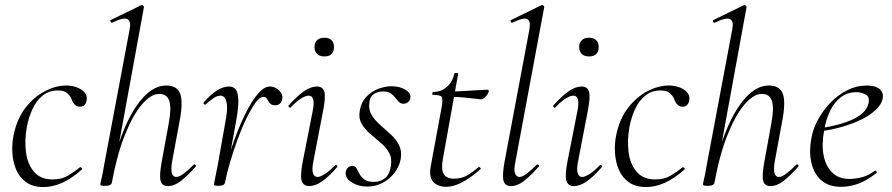

<svg xmlns="http://www.w3.org/2000/svg" viewBox="-20 -746 3618 779"><path d="M156 13Q114 13 86.5 -6.5Q59 -26 45.5 -58Q32 -90 30 -128Q28 -166 36 -202Q50 -266 84 -309.5Q118 -353 162 -376Q206 -399 248 -399Q272 -399 292 -391.5Q312 -384 323 -371Q334 -358 332 -342Q331 -331 324.5 -322Q318 -313 304 -313Q293 -313 284.5 -320.5Q276 -328 271 -342Q268 -353 255 -366Q242 -379 215 -379Q179 -379 153.5 -358.5Q128 -338 112.5 -305Q97 -272 89 -232Q79 -177 85.5 -128Q92 -79 118.5 -48.5Q145 -18 193 -18Q230 -18 256 -33.5Q282 -49 304 -67Q307 -69 311 -65Q315 -61 312 -58Q270 -21 231.5 -4Q193 13 156 13Z M408 8Q395 8 391 6.5Q387 5 387 2Q387 -1 392.5 -24.5Q398 -48 402 -74L506 -627Q513 -659 497.5 -668Q482 -677 435 -654Q431 -652 428.5 -658Q426 -664 430 -665L553 -725Q557 -727 561 -723Q565 -719 564 -717L434 -6Q432 8 408 8ZM661 9Q637 9 631.5 -12.5Q626 -34 636 -89L665 -248Q676 -307 667 -336Q658 -365 626 -365Q593 -365 556.5 -323Q520 -281 487.5 -200.5Q455 -120 434 -6L423 -7Q444 -123 479.5 -211.5Q515 -300 560 -349.5Q605 -399 654 -399Q697 -399 710 -368.5Q723 -338 711 -267L678 -89Q673 -58 677.5 -43Q682 -28 695 -28Q707 -28 725 -41.5Q743 -55 765 -77Q769 -81 773 -77Q777 -73 773 -69Q740 -32 713.5 -11.5Q687 9 661 9Z M893 -6 883 -7Q891 -50 906 -102Q921 -154 941 -205.5Q961 -257 983.5 -300Q1006 -343 1029.5 -369Q1053 -395 1075 -395Q1088 -395 1100.5 -388Q1113 -381 1120.5 -369Q1128 -357 1125 -343Q1122 -330 1114.5 -324.5Q1107 -319 1096 -319Q1081 -319 1074.5 -327.5Q1068 -336 1063.5 -344.5Q1059 -353 1049 -353Q1034 -353 1016.5 -329Q999 -305 980 -266Q961 -227 944 -180.5Q927 -134 913.5 -88Q900 -42 893 -6ZM868 8Q855 8 851.5 6.5Q848 5 848 2Q848 -1 853.5 -26.5Q859 -52 863 -74L894 -249Q903 -295 901 -318Q899 -341 891.5 -349.5Q884 -358 875 -358Q860 -358 843.5 -346Q827 -334 814 -322Q812 -320 808 -323.5Q804 -327 806 -330Q834 -362 859.5 -378.5Q885 -395 910 -395Q927 -395 936.5 -383Q946 -371 947 -339.5Q948 -308 937 -249L893 -6Q891 8 868 8Z M1234 9Q1212 9 1204.5 -11Q1197 -31 1208 -89L1249 -297Q1261 -358 1232 -358Q1220 -358 1201 -346Q1182 -334 1160 -311Q1157 -307 1152.5 -311.5Q1148 -316 1152 -319Q1186 -357 1213.5 -376Q1241 -395 1266 -395Q1290 -395 1296 -373.5Q1302 -352 1291 -297L1251 -89Q1245 -58 1250 -43Q1255 -28 1268 -28Q1279 -28 1298 -40Q1317 -52 1339 -75Q1343 -79 1347 -74.5Q1351 -70 1347 -67Q1314 -29 1286.5 -10Q1259 9 1234 9ZM1296 -517Q1277 -517 1266.5 -527Q1256 -537 1256 -556Q1256 -573 1266.5 -583Q1277 -593 1296 -593Q1315 -593 1325 -583Q1335 -573 1335 -556Q1335 -517 1296 -517Z M1470 11Q1434 11 1406.5 -6.5Q1379 -24 1383 -49Q1385 -61 1393 -67Q1401 -73 1410 -73Q1421 -73 1426.5 -63Q1432 -53 1438.5 -40.5Q1445 -28 1458 -18Q1471 -8 1496 -8Q1525 -8 1543.5 -24.5Q1562 -41 1566 -74Q1571 -105 1558 -127.5Q1545 -150 1523 -168Q1501 -186 1480 -204.5Q1459 -223 1446.5 -245.5Q1434 -268 1440 -299Q1446 -332 1466.5 -353.5Q1487 -375 1514.5 -385.5Q1542 -396 1569 -396Q1602 -396 1625 -382Q1648 -368 1645 -349Q1643 -336 1634.5 -330.5Q1626 -325 1618 -325Q1606 -325 1598.5 -332.5Q1591 -340 1583.5 -350Q1576 -360 1565 -367.5Q1554 -375 1534 -375Q1515 -375 1498.5 -365.5Q1482 -356 1479 -333Q1474 -303 1487 -281Q1500 -259 1521.5 -240Q1543 -221 1564.5 -201.5Q1586 -182 1598.5 -158Q1611 -134 1606 -102Q1601 -72 1581.5 -46Q1562 -20 1533 -4.5Q1504 11 1470 11Z M1789 12Q1771 12 1754.5 4.5Q1738 -3 1730 -20.5Q1722 -38 1727 -68L1771 -306Q1778 -344 1772.5 -352.5Q1767 -361 1737 -361Q1733 -361 1734 -367Q1735 -373 1738 -373Q1770 -373 1793.5 -394Q1817 -415 1823 -447Q1823 -450 1831.5 -450Q1840 -450 1839 -447L1777 -102Q1769 -60 1780 -40.5Q1791 -21 1822 -21Q1854 -21 1877.5 -35.5Q1901 -50 1922 -68Q1924 -70 1928 -66Q1932 -62 1930 -60Q1885 -21 1851.5 -4.5Q1818 12 1789 12ZM1931 -343Q1928 -343 1908 -345.5Q1888 -348 1861.5 -350.5Q1835 -353 1811 -353L1813 -375Q1836 -375 1867 -377Q1898 -379 1924 -380.5Q1950 -382 1956 -382Q1960 -382 1962 -380Q1964 -378 1963 -374Q1961 -366 1951 -354.5Q1941 -343 1931 -343Z M2053 9Q2029 9 2023 -12.5Q2017 -34 2027 -89L2128 -627Q2134 -659 2120 -668Q2106 -677 2059 -654Q2055 -652 2052.5 -658Q2050 -664 2054 -665L2177 -725Q2181 -727 2185 -723Q2189 -719 2188 -717L2071 -89Q2064 -58 2069.5 -43Q2075 -28 2088 -28Q2099 -28 2117 -41.5Q2135 -55 2157 -77Q2161 -81 2165 -77Q2169 -73 2165 -69Q2132 -32 2105.5 -11.5Q2079 9 2053 9Z M2308 9Q2286 9 2278.5 -11Q2271 -31 2282 -89L2323 -297Q2335 -358 2306 -358Q2294 -358 2275 -346Q2256 -334 2234 -311Q2231 -307 2226.5 -311.5Q2222 -316 2226 -319Q2260 -357 2287.5 -376Q2315 -395 2340 -395Q2364 -395 2370 -373.5Q2376 -352 2365 -297L2325 -89Q2319 -58 2324 -43Q2329 -28 2342 -28Q2353 -28 2372 -40Q2391 -52 2413 -75Q2417 -79 2421 -74.5Q2425 -70 2421 -67Q2388 -29 2360.5 -10Q2333 9 2308 9ZM2370 -517Q2351 -517 2340.5 -527Q2330 -537 2330 -556Q2330 -573 2340.5 -583Q2351 -593 2370 -593Q2389 -593 2399 -583Q2409 -573 2409 -556Q2409 -517 2370 -517Z M2601 13Q2559 13 2531.5 -6.5Q2504 -26 2490.5 -58Q2477 -90 2475 -128Q2473 -166 2481 -202Q2495 -266 2529 -309.5Q2563 -353 2607 -376Q2651 -399 2693 -399Q2717 -399 2737 -391.5Q2757 -384 2768 -371Q2779 -358 2777 -342Q2776 -331 2769.5 -322Q2763 -313 2749 -313Q2738 -313 2729.5 -320.5Q2721 -328 2716 -342Q2713 -353 2700 -366Q2687 -379 2660 -379Q2624 -379 2598.5 -358.5Q2573 -338 2557.5 -305Q2542 -272 2534 -232Q2524 -177 2530.5 -128Q2537 -79 2563.5 -48.5Q2590 -18 2638 -18Q2675 -18 2701 -33.5Q2727 -49 2749 -67Q2752 -69 2756 -65Q2760 -61 2757 -58Q2715 -21 2676.5 -4Q2638 13 2601 13Z M2853 8Q2840 8 2836 6.5Q2832 5 2832 2Q2832 -1 2837.5 -24.5Q2843 -48 2847 -74L2951 -627Q2958 -659 2942.5 -668Q2927 -677 2880 -654Q2876 -652 2873.5 -658Q2871 -664 2875 -665L2998 -725Q3002 -727 3006 -723Q3010 -719 3009 -717L2879 -6Q2877 8 2853 8ZM3106 9Q3082 9 3076.5 -12.5Q3071 -34 3081 -89L3110 -248Q3121 -307 3112 -336Q3103 -365 3071 -365Q3038 -365 3001.5 -323Q2965 -281 2932.5 -200.5Q2900 -120 2879 -6L2868 -7Q2889 -123 2924.5 -211.5Q2960 -300 3005 -349.5Q3050 -399 3099 -399Q3142 -399 3155 -368.5Q3168 -338 3156 -267L3123 -89Q3118 -58 3122.5 -43Q3127 -28 3140 -28Q3152 -28 3170 -41.5Q3188 -55 3210 -77Q3214 -81 3218 -77Q3222 -73 3218 -69Q3185 -32 3158.5 -11.5Q3132 9 3106 9Z M3393 12Q3341 12 3311 -15.5Q3281 -43 3271.5 -88Q3262 -133 3272 -185Q3278 -222 3298.5 -260Q3319 -298 3349.5 -329.5Q3380 -361 3417.5 -380Q3455 -399 3497 -399Q3532 -399 3549 -384.5Q3566 -370 3561 -345Q3556 -322 3533.5 -300.5Q3511 -279 3475.5 -261.5Q3440 -244 3396.5 -231.5Q3353 -219 3306 -213L3308 -226Q3386 -237 3439.5 -261.5Q3493 -286 3503 -324Q3511 -352 3493 -362Q3475 -372 3454 -372Q3418 -372 3391 -351Q3364 -330 3347.5 -295Q3331 -260 3324 -218Q3313 -161 3321.5 -116.5Q3330 -72 3356.5 -46Q3383 -20 3426 -20Q3451 -20 3477.5 -27Q3504 -34 3529 -53Q3532 -55 3535.5 -51Q3539 -47 3536 -44Q3498 -14 3463 -1Q3428 12 3393 12Z"/></svg>

Font: Cormorant Garamond Light
Style: Italic
Weight: 300
Italic angle: -10°
Designer: Christian Thalmann (Catharsis Fonts)
Foundry: Catharsis Fonts
Version: Version 4.001